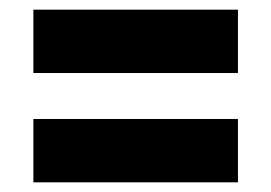

<svg xmlns="http://www.w3.org/2000/svg" viewBox="-20 -506 561 397"><path d="M472 -260V-129H49V-260ZM472 -486V-355H49V-486Z"/></svg>

Font: Georama ExtraCondensed Thin
Style: Bold
Weight: 700
Version: Version 1.001